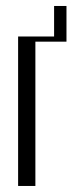

<svg xmlns="http://www.w3.org/2000/svg" viewBox="-20 -616 251 636"><path d="M40 0V-495.1H159.2V-596.2H200.2V-478H97.2V0Z"/></svg>

Font: Moniqa Narrow Heading
Style: Regular
Weight: 400
Width: 4
Designer: Rajesh Rajput
Foundry: Rajesh Rajput
Version: Version 1.000